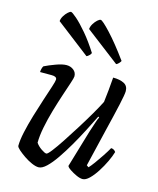

<svg xmlns="http://www.w3.org/2000/svg" viewBox="-112 -827 744 906"><g transform="rotate(15 259.5 -374.0)"><path d="M163 0Q149 0 129.5 -8.5Q110 -17 91 -30Q72 -43 59 -54.5Q46 -66 45 -73Q45 -101 54 -142Q63 -183 76.5 -228Q90 -273 103.5 -314Q117 -355 126.5 -384Q136 -413 136 -421Q136 -436 111 -436H54Q54 -444 56.5 -453Q59 -462 62 -466Q84 -477 115.5 -488.5Q147 -500 167 -500Q187 -500 201.5 -488.5Q216 -477 216 -458Q216 -451 207 -424Q198 -397 185 -358Q172 -319 159 -274.5Q146 -230 137.5 -187Q129 -144 129 -111Q139 -96 156.5 -84Q174 -72 182 -72Q188 -72 205.5 -94.5Q223 -117 247 -153.5Q271 -190 297 -231.5Q323 -273 345.5 -311.5Q368 -350 382 -378Q385 -401 388.5 -436.5Q392 -472 394 -500Q427 -500 447.5 -489.5Q468 -479 468 -453Q468 -438 456.5 -386Q445 -334 425 -252.5Q405 -171 381 -68L391 -61Q400 -70 415 -90.5Q430 -111 445.5 -134.5Q461 -158 471 -176Q479 -176 485 -172Q491 -168 494 -163Q488 -142 475 -114.5Q462 -87 445 -60.5Q428 -34 410.5 -17Q393 0 378 0Q365 0 347.5 -8Q330 -16 315 -26Q300 -36 298 -43L352 -225Q361 -252 368 -273.5Q375 -295 379 -301L374 -304Q357 -270 336 -229Q315 -188 291.5 -147.5Q268 -107 245 -73.5Q222 -40 201 -20Q180 0 163 0ZM391 -565 225 -692Q226 -705 234 -718Q242 -731 251.5 -739.5Q261 -748 267 -748Q276 -748 317.5 -703.5Q359 -659 412 -586Q410 -581 403.5 -574Q397 -567 391 -565ZM246 -565 81 -692Q82 -705 90 -718Q98 -731 107.5 -739.5Q117 -748 122 -748Q128 -748 151 -728Q174 -708 205 -671.5Q236 -635 267 -586Q266 -581 259 -574Q252 -567 246 -565Z"/></g></svg>

Font: Texturina 72pt 72pt Regular
Style: Italic
Weight: 400
Italic angle: -11°
Designer: Guillermo Torres Carreño
Foundry: Omnibus-Type
Version: Version 1.002; ttfautohint (v1.8.3)